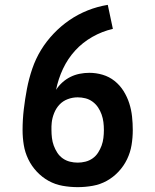

<svg xmlns="http://www.w3.org/2000/svg" viewBox="-20 -763 640 791"><path d="M300 8Q269 8 238 2.5Q207 -3 180 -18Q153 -33 131.5 -56Q110 -79 96.5 -107Q83 -135 78 -165.5Q73 -196 73 -227Q73 -270 78 -312.5Q83 -355 91 -397Q99 -439 113 -480Q127 -521 149 -557Q171 -593 201 -624.5Q231 -656 266 -680Q301 -704 341 -720Q381 -736 424 -743L445 -644Q401 -634 360.5 -611Q320 -588 289.5 -554.5Q259 -521 239.5 -479.5Q220 -438 211 -393Q222 -410 237 -423.5Q252 -437 270 -446Q288 -455 308 -459Q328 -463 348 -463Q376 -463 403 -455Q430 -447 452 -429.5Q474 -412 489 -388Q504 -364 512.5 -337.5Q521 -311 524 -283Q527 -255 527 -227Q527 -196 522 -165.5Q517 -135 503.5 -107Q490 -79 468.5 -56Q447 -33 420 -18Q393 -3 362 2.5Q331 8 300 8ZM300 -93Q316 -93 332 -97Q348 -101 361.5 -110.5Q375 -120 384 -134Q393 -148 398.5 -163Q404 -178 406 -194.5Q408 -211 408 -227Q408 -244 406 -260Q404 -276 398.5 -291.5Q393 -307 384 -320.5Q375 -334 361.5 -344Q348 -354 332 -358Q316 -362 300 -362Q279 -362 259 -354.5Q239 -347 225 -332Q211 -317 203 -297Q195 -277 193 -257Q192 -249 192 -242Q192 -235 192 -227Q192 -211 194 -194.5Q196 -178 201.5 -163Q207 -148 216 -134Q225 -120 238.5 -110.5Q252 -101 268 -97Q284 -93 300 -93Z"/></svg>

Font: R Plex Mono
Style: Bold
Weight: 700
Monospace: yes
Designer: Belleve Invis
Foundry: Belleve Invis
Version: Version 31.8.0